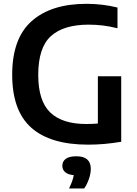

<svg xmlns="http://www.w3.org/2000/svg" viewBox="-20 -770 739 1032"><path d="M453.5 7.5Q250.5 7.5 148 -83.8Q45.5 -175 45.5 -368.5Q45.5 -563.5 150.2 -656.5Q255 -749.5 445 -749.5Q530.5 -749.5 611.5 -729.5V-618Q570.5 -628.5 532.5 -633Q494.5 -637.5 456 -637.5Q322 -637.5 253.8 -576Q185.5 -514.5 185.5 -367Q185.5 -227.5 250 -165.5Q314.5 -103.5 443.5 -103.5Q475.5 -103.5 506 -106V-360H631.5V-8Q583.5 0 540.2 3.8Q497 7.5 453.5 7.5ZM351 243Q371.5 201.5 376.5 171.5Q344.5 168.5 329.8 155Q315 141.5 315 121Q315 97.5 333.5 83.8Q352 70 390.5 70Q468 70 468 137.5Q468 162.5 458.2 191.2Q448.5 220 432.5 243Z"/></svg>

Font: Encode Sans SmBold
Style: Regular
Weight: 600
Designer: Multiple Designers
Foundry: Impallari Type
Version: Version 3.002; ttfautohint (v1.8.3) -l 8 -r 50 -G 200 -x 14 